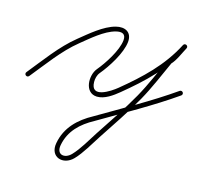

<svg xmlns="http://www.w3.org/2000/svg" viewBox="-87 -363 794 756"><g transform="rotate(15 310.0 15.0)"><path d="M4 13.3C8 16.7 14 16.1 17.3 12C66.2 -47.5 114 -115.3 174 -163.6C209.7 -192.3 256.1 -234.2 301.4 -245.8C324.4 -251.7 342.2 -246.9 339.5 -219.9C335.3 -177.4 294.7 -115.3 267.7 -83.1C241.8 -52.1 243.2 19.8 295.2 21.5C326.3 22.5 358.3 -1 381 -19.7C463.7 -87.6 538.1 -157.4 587.5 -253.7C590.3 -259.2 587.6 -264.2 583.5 -266.4C579.3 -268.6 573.7 -268.1 570.7 -262.6C558.8 -241.2 546.9 -209.3 530.3 -192.7C530.2 -192.6 529.8 -192 529.3 -191.4C528.9 -190.7 528.4 -190.1 528.4 -190C503 -134.8 479.5 -77.6 449.7 -24.7C413.9 39.1 371.6 100.7 331.5 161.8C309.9 194.7 287.5 236 260.1 264.4C235.5 290.1 199.8 283.6 207.3 242.7C218.4 182.6 259.7 144.4 311.5 116.4C311.5 116.4 311.6 116.3 311.7 116.3C311.8 116.2 311.8 116.2 311.8 116.2C413.5 56.1 518.7 -1.5 615.4 -69.2C619.7 -72.2 620.8 -78.2 617.8 -82.4C614.8 -86.7 608.8 -87.8 604.6 -84.8C508.2 -17.3 403.4 40 302.2 99.8C302.2 99.8 302.2 99.8 302.3 99.7C302.4 99.7 302.5 99.6 302.5 99.6C245.5 130.5 200.7 173.3 188.7 239.3C177.7 299.1 236.5 316.5 273.9 277.6C302.1 248.2 325 206.2 347.4 172.2C387.7 110.7 430.2 48.8 466.3 -15.3C496.3 -68.7 520 -126.4 545.6 -182C545.7 -182.1 545.2 -181.4 544.7 -180.7C544.1 -179.9 543.6 -179.2 543.7 -179.3C561.9 -197.5 574.5 -230.3 587.3 -253.4C590.3 -258.9 587.6 -263.9 583.3 -266.1C579.1 -268.4 573.4 -267.9 570.5 -262.3C522.4 -168.5 449.6 -100.6 369 -34.3C344.4 -14.1 271.2 35 270.1 -31.7C269.9 -45 273.6 -60.5 282.3 -70.9C311.8 -106.2 353.8 -171.4 358.5 -218.1C362.5 -258.5 332.4 -273.4 296.6 -264.2C248.3 -251.8 200.2 -209.1 162 -178.4C101 -129.3 52.3 -60.6 2.7 0C-0.7 4 -0.1 10 4 13.3Z"/></g></svg>

Font: FRB American Cursive Extralight
Style: Italic
Weight: 200
Italic angle: -25°
Version: Version 2.0;Modular Font Editor K font №1